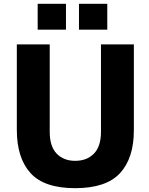

<svg xmlns="http://www.w3.org/2000/svg" viewBox="-20 -974 779 1004"><path d="M68 -295V-742H240V-285Q240 -208 276.5 -170.5Q313 -133 373 -133Q434 -133 471 -170.5Q508 -208 508 -285V-742H680V-293Q680 -147 607.5 -68.5Q535 10 373 10Q211 10 139.5 -69Q68 -148 68 -295ZM325 -819H177V-954H325ZM541 -819H393V-954H541Z"/></svg>

Font: Morrison
Style: Bold
Weight: 700
Designer: Pablo Impallari, Rodrigo Fuenzalida (Modified by Dan O. Williams)
Version: Version 0.03;June 6, 2019;FontCreator 11.5.0.2425 64-bit; tt